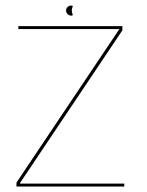

<svg xmlns="http://www.w3.org/2000/svg" viewBox="-20 -686 542 706"><path d="M40.5 0H437V-11H53.5V-13L430 -574.5V-590H47.5V-579H418.5V-578.5L40.5 -14.5ZM242 -628.5Q249.5 -628.5 246.8 -634.2Q244 -640 244 -647.5Q244 -655 246.8 -660.2Q249.5 -665.5 242 -665.5Q234 -665.5 228.5 -660.2Q223 -655 223 -647.5Q223 -639.5 228.8 -634Q234.5 -628.5 242 -628.5Z"/></svg>

Font: Anybody SemiExpanded Thin
Style: Regular
Weight: 250
Width: 6
Version: Version 1.113;gftools[0.9.25]